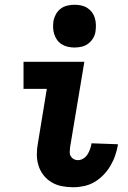

<svg xmlns="http://www.w3.org/2000/svg" viewBox="-20 -780 540 808"><path d="M288 8Q264 8 240.5 3.5Q217 -1 197 -13Q177 -25 163 -43Q149 -61 142 -83.5Q135 -106 135 -130.5Q135 -155 140 -180L177 -406H79V-520H335L275 -161Q274 -151 273.5 -141Q273 -131 277.5 -123Q282 -115 290 -110.5Q298 -106 308 -106Q320 -106 331 -113Q342 -120 348.5 -130.5Q355 -141 359 -152.5Q363 -164 365 -175V-177L476 -173V-169Q472 -147 464.5 -125Q457 -103 444.5 -82Q432 -61 415 -43.5Q398 -26 377.5 -14Q357 -2 334 3Q311 8 288 8ZM294 -580Q280 -580 266 -583Q252 -586 240 -593.5Q228 -601 220.5 -611.5Q213 -622 208.5 -635.5Q204 -649 203.5 -663Q203 -677 205 -692Q208 -707 215.5 -720.5Q223 -734 235.5 -743.5Q248 -753 263.5 -756.5Q279 -760 294 -760Q308 -760 322 -757Q336 -754 347.5 -746.5Q359 -739 367 -728.5Q375 -718 379 -704.5Q383 -691 383.5 -677Q384 -663 382 -648Q380 -633 372 -619.5Q364 -606 351.5 -596.5Q339 -587 324 -583.5Q309 -580 294 -580Z"/></svg>

Font: Iosevka Heavy
Style: Italic
Weight: 900
Italic angle: -9°
Monospace: yes
Designer: Belleve Invis
Foundry: Belleve Invis
Version: Version 32.5.0; ttfautohint (v1.8.4)